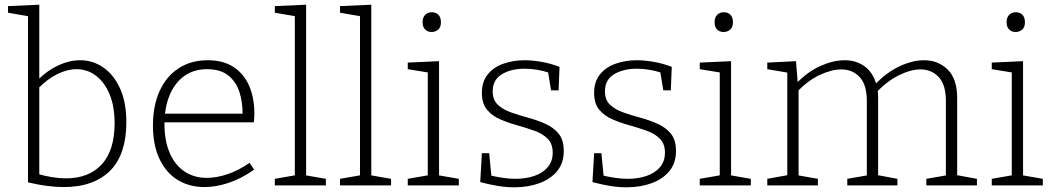

<svg xmlns="http://www.w3.org/2000/svg" viewBox="-20 -788 4480 816"><path d="M251 7Q217 7 179 2Q141 -3 99 -13V-734L111 -717L14 -734V-762L147 -768V-440L140 -448Q183 -490 229.5 -511Q276 -532 320 -532Q375 -532 419.5 -501Q464 -470 490.5 -411.5Q517 -353 517 -268Q517 -201 500 -149.5Q483 -98 449 -63.5Q415 -29 365.5 -11Q316 7 251 7ZM260 -30Q358 -30 412.5 -89.5Q467 -149 467 -264Q467 -337 445.5 -388Q424 -439 387.5 -466.5Q351 -494 305 -494Q266 -494 223.5 -473Q181 -452 140 -410L147 -431V-32L139 -49Q207 -30 260 -30Z M849 7Q785 7 735.5 -23Q686 -53 658 -112Q630 -171 630 -255Q630 -339 658.5 -401.5Q687 -464 739.5 -498Q792 -532 863 -532Q929 -532 973 -503Q1017 -474 1039 -423Q1061 -372 1061 -306Q1061 -298 1060.5 -289.5Q1060 -281 1059 -268H663V-305H1020L1011 -299Q1012 -351 998 -395.5Q984 -440 950.5 -467Q917 -494 860 -494Q803 -494 762.5 -464.5Q722 -435 700.5 -382.5Q679 -330 679 -261Q679 -189 701.5 -137.5Q724 -86 764.5 -59Q805 -32 859 -32Q900 -32 946.5 -47.5Q993 -63 1041 -96L1060 -67Q1006 -29 952 -11Q898 7 849 7Z M1281 -35 1273 -44 1365 -28V0H1148V-28L1240 -44L1233 -35V-727L1240 -718L1148 -734V-762L1281 -768Z M1558 -35 1550 -44 1642 -28V0H1425V-28L1517 -44L1510 -35V-727L1517 -718L1425 -734V-762L1558 -768Z M1846 -35 1838 -44 1930 -28V0H1713V-28L1805 -44L1798 -35V-487L1805 -479L1713 -494V-522L1846 -528ZM1814 -652Q1797 -652 1786.5 -663Q1776 -674 1776 -693Q1776 -714 1787 -725Q1798 -736 1815 -736Q1833 -736 1843.5 -725Q1854 -714 1854 -693Q1854 -673 1842.5 -662.5Q1831 -652 1814 -652Z M2074 -400Q2074 -363 2096 -342.5Q2118 -322 2152.5 -310Q2187 -298 2225.5 -287.5Q2264 -277 2298.5 -261.5Q2333 -246 2354.5 -219.5Q2376 -193 2376 -146Q2376 -95 2348 -61Q2320 -27 2272.5 -9.5Q2225 8 2167 8Q2130 8 2094.5 2Q2059 -4 2021 -14L2028 -137H2059L2069 -33L2061 -43Q2086 -37 2115 -32.5Q2144 -28 2170 -28Q2214 -28 2250 -40Q2286 -52 2307.5 -77Q2329 -102 2329 -139Q2329 -177 2307.5 -198.5Q2286 -220 2251 -232.5Q2216 -245 2178 -255.5Q2140 -266 2105.5 -281Q2071 -296 2049.5 -322Q2028 -348 2028 -394Q2028 -441 2053 -472Q2078 -503 2120 -517.5Q2162 -532 2210 -532Q2241 -532 2279.5 -525.5Q2318 -519 2358 -504L2354 -404H2322L2308 -490L2317 -478Q2262 -496 2210 -496Q2152 -496 2113 -472.5Q2074 -449 2074 -400Z M2551 -400Q2551 -363 2573 -342.5Q2595 -322 2629.5 -310Q2664 -298 2702.5 -287.5Q2741 -277 2775.5 -261.5Q2810 -246 2831.5 -219.5Q2853 -193 2853 -146Q2853 -95 2825 -61Q2797 -27 2749.5 -9.5Q2702 8 2644 8Q2607 8 2571.5 2Q2536 -4 2498 -14L2505 -137H2536L2546 -33L2538 -43Q2563 -37 2592 -32.5Q2621 -28 2647 -28Q2691 -28 2727 -40Q2763 -52 2784.5 -77Q2806 -102 2806 -139Q2806 -177 2784.5 -198.5Q2763 -220 2728 -232.5Q2693 -245 2655 -255.5Q2617 -266 2582.5 -281Q2548 -296 2526.5 -322Q2505 -348 2505 -394Q2505 -441 2530 -472Q2555 -503 2597 -517.5Q2639 -532 2687 -532Q2718 -532 2756.5 -525.5Q2795 -519 2835 -504L2831 -404H2799L2785 -490L2794 -478Q2739 -496 2687 -496Q2629 -496 2590 -472.5Q2551 -449 2551 -400Z M3087 -35 3079 -44 3171 -28V0H2954V-28L3046 -44L3039 -35V-487L3046 -479L2954 -494V-522L3087 -528ZM3055 -652Q3038 -652 3027.5 -663Q3017 -674 3017 -693Q3017 -714 3028 -725Q3039 -736 3056 -736Q3074 -736 3084.5 -725Q3095 -714 3095 -693Q3095 -673 3083.5 -662.5Q3072 -652 3055 -652Z M3705 -428H3698Q3747 -480 3802.5 -506Q3858 -532 3907 -532Q3967 -532 4007.5 -492.5Q4048 -453 4048 -370V-34L4039 -45L4132 -28V0H3917V-28L4009 -44L4000 -33V-359Q4000 -428 3969.5 -460.5Q3939 -493 3892 -493Q3851 -493 3801 -468.5Q3751 -444 3704 -395L3709 -408Q3711 -399 3711.5 -390Q3712 -381 3712 -371V-34L3703 -45L3794 -28V0H3581V-28L3673 -44L3664 -33V-359Q3664 -428 3633.5 -460.5Q3603 -493 3556 -493Q3515 -493 3465 -470Q3415 -447 3368 -398L3374 -411V-33L3365 -44L3456 -28V0H3241V-28L3335 -45L3326 -34V-489L3335 -478L3241 -494V-522L3363 -528L3371 -429L3363 -432Q3413 -484 3467.5 -508Q3522 -532 3571 -532Q3618 -532 3654 -506.5Q3690 -481 3705 -428Z M4328 -35 4320 -44 4412 -28V0H4195V-28L4287 -44L4280 -35V-487L4287 -479L4195 -494V-522L4328 -528ZM4296 -652Q4279 -652 4268.5 -663Q4258 -674 4258 -693Q4258 -714 4269 -725Q4280 -736 4297 -736Q4315 -736 4325.5 -725Q4336 -714 4336 -693Q4336 -673 4324.5 -662.5Q4313 -652 4296 -652Z"/></svg>

Font: Bitter Thin Light
Style: Regular
Weight: 300
Version: Version 2.002